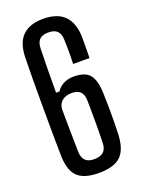

<svg xmlns="http://www.w3.org/2000/svg" viewBox="-153 -876 706 954"><g transform="rotate(-20 200.0 -399.5)"><path d="M200.5 8Q121.5 8 87 -26.5Q52.5 -61 51.5 -141Q50.5 -211.5 50 -280.5Q49.5 -349.5 49.5 -415.5Q49.5 -481.5 49.8 -543Q50 -604.5 51.5 -659Q54 -735.5 91.8 -771.2Q129.5 -807 199.5 -807Q273 -807 310.8 -770.2Q348.5 -733.5 351.5 -659Q351.5 -645 351.5 -623.8Q351.5 -602.5 351.2 -581.2Q351 -560 350.5 -545H264Q265 -566 265.2 -585.5Q265.5 -605 265.2 -626.5Q265 -648 264 -673.5Q263 -704 248.2 -719.2Q233.5 -734.5 200.5 -734.5Q170 -734.5 154.8 -719.8Q139.5 -705 138.5 -673.5Q137 -620 136.2 -562Q135.5 -504 135.5 -440H154.5Q164.5 -459.5 189 -472.5Q213.5 -485.5 244 -485.5Q306 -485.5 330 -454.5Q354 -423.5 355.5 -352Q357 -313.5 357.2 -278.5Q357.5 -243.5 357 -209.8Q356.5 -176 355.5 -141Q352 -61 316.5 -26.5Q281 8 200.5 8ZM201 -64.5Q234.5 -64.5 251 -79.8Q267.5 -95 268 -126.5Q269 -157 269.2 -185.8Q269.5 -214.5 269.5 -242Q269.5 -269.5 269.2 -296.2Q269 -323 268.5 -350Q268 -382 252.8 -397Q237.5 -412 208 -412Q176.5 -412 156.8 -396.5Q137 -381 135.5 -352Q136 -300 136.5 -244Q137 -188 138.5 -126.5Q139.5 -95 154.8 -79.8Q170 -64.5 201 -64.5Z"/></g></svg>

Font: Big Shoulders Display Thin SemiBold
Style: Regular
Weight: 600
Version: Version 2.002